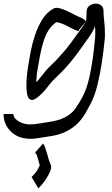

<svg xmlns="http://www.w3.org/2000/svg" viewBox="-107 -563 625 1076"><path d="M61 215Q55 215 50 214.5Q45 214 38 213Q-16 207 -51.5 168.5Q-87 130 -87 76H-32Q-32 96 -9.5 112.5Q13 129 45 133Q48 134 52.5 134Q57 134 61 134Q84 134 108 130Q132 126 151 123Q221 114 258 94Q295 74 314.5 46.5Q334 19 350 -10Q375 -54 389.5 -112.5Q404 -171 412.5 -233.5Q421 -296 426 -350Q426 -355 426.5 -361.5Q427 -368 427 -375Q427 -386 426.5 -396Q426 -406 425 -416Q416 -390 396 -361Q363 -314 328 -266Q293 -218 253 -175Q231 -151 207.5 -129.5Q184 -108 165 -83Q164 -81 154 -68.5Q144 -56 129.5 -41Q115 -26 99.5 -14.5Q84 -3 72 -3Q63 -3 57 -9Q41 -25 41 -84Q41 -113 44 -141Q47 -169 49 -183Q55 -221 64 -269Q73 -317 89 -365.5Q105 -414 130 -454Q155 -494 193 -515Q200 -519 209 -519Q225 -519 246 -511Q267 -503 285.5 -493.5Q304 -484 312 -480Q325 -473 344.5 -465Q364 -457 374 -443Q378 -455 378 -483V-496Q378 -518 392.5 -529.5Q407 -541 425.5 -542.5Q444 -544 458.5 -534Q473 -524 473 -502Q473 -477 477 -445Q481 -413 481 -375Q481 -367 481 -358Q481 -349 480 -343Q474 -282 464 -215Q454 -148 439 -86.5Q424 -25 401 18Q389 41 373 69.5Q357 98 331 125.5Q305 153 263.5 174Q222 195 158 203Q136 206 110.5 210.5Q85 215 61 215ZM219 -445H218Q218 -444 219 -445ZM218 -444Q218 -444 218 -444ZM218 -444Q218 -444 217.5 -444Q217 -444 217 -444Q217 -444 217.5 -444Q218 -444 218 -444ZM217 -444Q217 -444 217 -444ZM217 -443Q217 -444 216 -443ZM96 -102Q103 -109 109.5 -116.5Q116 -124 122 -132Q153 -173 175 -193.5Q197 -214 213 -231Q257 -278 290.5 -323Q324 -368 352 -408Q360 -420 365 -426.5Q370 -433 373 -440L334 -394Q340 -387 328 -390Q316 -393 287 -408Q284 -410 269.5 -417.5Q255 -425 238 -431.5Q221 -438 209 -438H210Q212 -440 213 -441Q214 -442 214 -442Q184 -424 164 -392Q144 -360 130 -307Q116 -254 103 -171Q100 -155 98.5 -137Q97 -119 96 -102ZM108 493 70 429Q98 401 106 383.5Q114 366 116 364Q116 363 115.5 362Q115 361 115 360Q106 328 103 318Q100 308 98.5 304.5Q97 301 90 291L135 241Q141 250 147.5 268.5Q154 287 159 305Q164 323 167 334Q168 337 171 344Q174 351 178 362Q183 375 174 397.5Q165 420 147.5 445.5Q130 471 108 493ZM127 393Q127 393 127 392Q127 391 126 390Q126 391 126.5 391.5Q127 392 127 393Z"/></svg>

Font: Syne Tactile
Style: Regular
Weight: 400
Designer: Lucas Descroix
Foundry: Bonjour Monde
Version: Version 2.100; ttfautohint (v1.8.3)